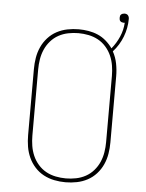

<svg xmlns="http://www.w3.org/2000/svg" viewBox="-57 -885 715 939"><g transform="rotate(5 300.0 -415.5)"><path d="M300 8Q272 8 244.5 2.5Q217 -3 192.5 -16Q168 -29 149 -50Q130 -71 118.5 -96.5Q107 -122 102.5 -149.5Q98 -177 98 -205V-530Q98 -558 102.5 -585.5Q107 -613 118.5 -638.5Q130 -664 149 -685Q168 -706 192.5 -719Q217 -732 244.5 -737.5Q272 -743 300 -743Q324 -743 348 -739Q372 -735 394 -725.5Q416 -716 434.5 -700Q453 -684 467 -664Q490 -692 504.5 -725.5Q519 -759 521 -795Q520 -794 518.5 -794Q517 -794 515 -794Q511 -794 506.5 -795.5Q502 -797 499 -800Q496 -803 495 -807.5Q494 -812 494 -816Q494 -821 495 -825.5Q496 -830 499.5 -833Q503 -836 507.5 -837.5Q512 -839 516 -839Q521 -839 525.5 -837.5Q530 -836 533 -832.5Q536 -829 537.5 -824.5Q539 -820 539 -815Q539 -770 522.5 -727Q506 -684 475 -650Q490 -623 496 -592Q502 -561 502 -530V-205Q502 -177 497.5 -149.5Q493 -122 481.5 -96.5Q470 -71 451 -50Q432 -29 407.5 -16Q383 -3 355.5 2.5Q328 8 300 8ZM300 -11Q325 -11 350 -16Q375 -21 397 -33Q419 -45 436 -64.5Q453 -84 463 -107Q473 -130 477 -155Q481 -180 481 -205V-530Q481 -555 477 -580Q473 -605 463 -628Q453 -651 436 -670.5Q419 -690 397 -702Q375 -714 350 -719Q325 -724 300 -724Q275 -724 250 -719Q225 -714 203 -702Q181 -690 164 -670.5Q147 -651 137 -628Q127 -605 123 -580Q119 -555 119 -530V-205Q119 -180 123 -155Q127 -130 137 -107Q147 -84 164 -64.5Q181 -45 203 -33Q225 -21 250 -16Q275 -11 300 -11Z"/></g></svg>

Font: Iosevka Etoile Thin
Style: Regular
Weight: 100
Designer: Belleve Invis
Foundry: Belleve Invis
Version: Version 22.1.2; ttfautohint (v1.8.4)